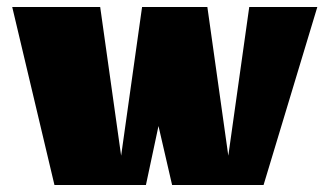

<svg xmlns="http://www.w3.org/2000/svg" viewBox="-20 -530 929 550"><path d="M889 -510 735 0H473L434 -169L398 0H136L15 -510H267L327 -84L387 -510H574L634 -84L694 -510Z"/></svg>

Font: Sansita Black
Style: Regular
Weight: 900
Designer: Pablo Cosgaya
Foundry: Omnibus-Type
Version: Version 1.006; ttfautohint (v1.5)